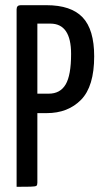

<svg xmlns="http://www.w3.org/2000/svg" viewBox="-20 -720 401 740"><path d="M44 0ZM343 -503Q343 -387 292.5 -335.5Q242 -284 160 -284H124V-16Q124 -7 120.5 -4Q117 -1 97 -0.5Q77 0 44 0V-684Q44 -700 60 -700H159Q254 -700 298.5 -653Q343 -606 343 -503ZM254 -512Q254 -629 174 -629H124V-359H168Q212 -359 233 -394.5Q254 -430 254 -512Z"/></svg>

Font: Yanone Kaffeesatz
Style: Regular
Weight: 400
Designer: Yanone (Cyrillic: Daniel Pouzeot & Huerta Tipografica)
Foundry: Yanone
Version: Version 1.100;PS 001.100;hotconv 1.0.70;makeotf.lib2.5.58329